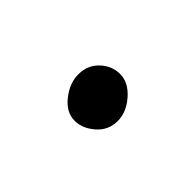

<svg xmlns="http://www.w3.org/2000/svg" viewBox="-25 -248 400 400"><g transform="rotate(45 175.0 -48.0)"><path d="M180 20Q155 20 136 -4Q117 -28 117 -54Q117 -81 135.5 -98.5Q154 -116 178 -116Q203 -116 223.5 -92.5Q244 -69 244 -43Q244 -16 223.5 2Q203 20 180 20Z"/></g></svg>

Font: ToneOZ-Pinyin-WenKai-Medium
Style: Medium
Weight: 700
Designer: Fontworks Inc.
Foundry: ToneOZ
Version: Version 0.240331